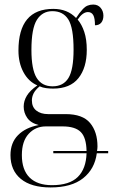

<svg xmlns="http://www.w3.org/2000/svg" viewBox="-20 -583 495 843"><path d="M202 240Q117 240 71.5 202.5Q26 165 26 98Q26 44 59 10.5Q92 -23 150 -34Q115 -43 99.5 -65.5Q84 -88 84 -115Q84 -140 98 -163Q112 -186 144 -208Q105 -225 83 -266Q61 -307 61 -361Q61 -544 214 -544Q276 -544 314 -504Q327 -525 344.5 -544Q362 -563 389 -563Q410 -563 422 -548.5Q434 -534 434 -514Q434 -495 424.5 -483.5Q415 -472 397 -472Q397 -503 389.5 -516.5Q382 -530 366 -530Q343 -530 321 -497Q339 -476 350 -443Q361 -410 361 -364Q361 -286 324.5 -240Q288 -194 213 -194Q198 -194 182.5 -196Q167 -198 154 -204Q135 -188 127.5 -173Q120 -158 120 -142Q120 -113 139.5 -97.5Q159 -82 191 -82H268Q343 -82 375.5 -43Q408 -4 408 60Q408 69 406 80H455V90H405Q396 159 345 199.5Q294 240 202 240ZM211 -204Q258 -204 280.5 -240.5Q303 -277 303 -365Q303 -461 280 -497.5Q257 -534 210 -534Q166 -534 142 -496Q118 -458 118 -364Q118 -278 141 -241Q164 -204 211 -204ZM208 230Q285 230 321.5 194Q358 158 360 90H214V80H360Q359 21 334.5 -3.5Q310 -28 255 -28H181Q136 -28 106 4.5Q76 37 76 98Q76 163 110 196.5Q144 230 208 230Z"/></svg>

Font: Noto Serif Display Condensed Light
Style: Regular
Weight: 300
Width: 3
Designer: Monotype Design Team
Foundry: Monotype Imaging Inc.
Version: Version 2.009